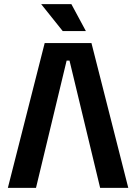

<svg xmlns="http://www.w3.org/2000/svg" viewBox="-20 -908 674 928"><path d="M422 -700 600 0H464L316 -615H302L154 0H18L196 -700ZM283 -758 179 -888H325L395 -758Z"/></svg>

Font: Space 7353
Style: Regular
Weight: 400
Designer: Christine Claussen + Ruben Lyon  (Space 7353)
Version: Version 1.000;FEAKit 1.0